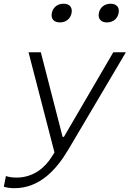

<svg xmlns="http://www.w3.org/2000/svg" viewBox="-48 -774 688 1006"><path d="M266 -656.5C296 -656.5 321 -674.5 327 -705.5C333 -736.5 315 -754.5 285 -754.5C254.5 -754.5 229.5 -736.5 223.5 -705.5C217.5 -674.5 235.5 -656.5 266 -656.5ZM512.5 -656.5C542.5 -656.5 567.5 -674.5 573.5 -705.5C579.5 -736.5 561.5 -754.5 531.5 -754.5C501 -754.5 476 -736.5 470 -705.5C464 -674.5 482 -656.5 512.5 -656.5ZM-28 204.5C-12.5 209 4 212 27.5 212C161 212 248.5 113.5 310.5 9L611.5 -500H545.5L287 -57H280L166 -500H101.5L237.5 25L221.5 50C191 98 132.5 156.5 38 156.5C16.5 156.5 -1 153.5 -17 148.5Z"/></svg>

Font: Monaspace Neon ExtraLight
Style: Italic
Weight: 200
Italic angle: -11°
Designer: Riley Cran & the Lettermatic Team
Foundry: Lettermatic
Version: Version 1.200 (Monaspace Neon)